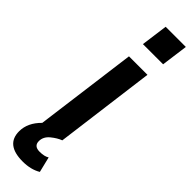

<svg xmlns="http://www.w3.org/2000/svg" viewBox="-374 -752 955 955"><g transform="rotate(45 103.5 -274.5)"><path d="M76 214Q-43 214 -43 120Q-43 60 9 9L80 -530H210L141 0Q116 9 88.5 31.5Q61 54 61 85Q61 120 101 120Q135 120 153 108L173 190Q133 214 76 214ZM228 -622H86L105 -763H247Z"/></g></svg>

Font: Tanohe Sans SemiBold
Style: Italic
Weight: 600
Designer: Village Type and Design LLC & Cristiano Sobral
Foundry: Cooper Hewitt Smithsonian Design Museum
Version: Version 1.00;September 29, 2021;FontCreator 13.0.0.2655 64-b